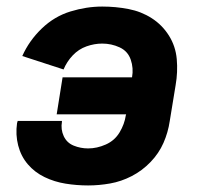

<svg xmlns="http://www.w3.org/2000/svg" viewBox="-20 -558 616 586"><path d="M249 8Q282 8 316 2Q350 -4 382 -20.5Q414 -37 439.5 -63.5Q465 -90 479 -122Q493 -154 498 -188L516 -298Q523 -338 519.5 -377.5Q516 -417 495.5 -449.5Q475 -482 443 -502.5Q411 -523 372 -530.5Q333 -538 292 -538Q244 -538 195 -523Q146 -508 107.5 -471Q69 -434 48 -387L174 -346Q184 -370 202 -389Q220 -408 244 -416.5Q268 -425 292 -425Q320 -425 345 -413.5Q370 -402 379 -376Q388 -350 383 -322H171L153 -209H365L364 -206Q360 -179 345 -154Q330 -129 303 -117Q276 -105 249 -105Q226 -105 205 -113.5Q184 -122 174.5 -142.5Q165 -163 169 -186V-189H34Q33 -185 32 -182Q27 -147 35.5 -114Q44 -81 65 -56.5Q86 -32 116 -17.5Q146 -3 180 2.5Q214 8 249 8Z"/></svg>

Font: Iosevka Sparkle Extrabold
Style: Italic
Weight: 800
Italic angle: -9°
Designer: Belleve Invis
Foundry: Belleve Invis
Version: Version 4.5.0; ttfautohint (v1.8.3)